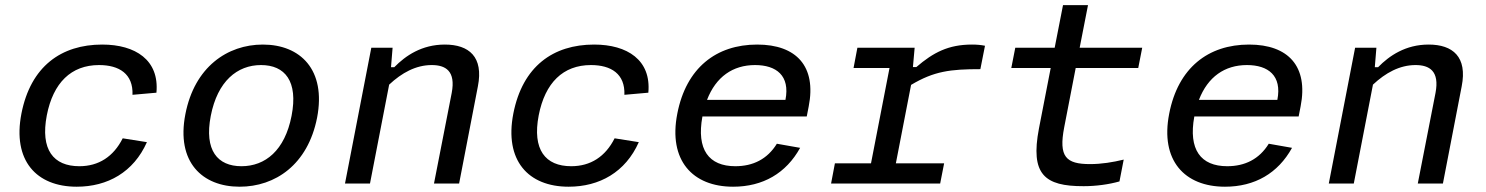

<svg xmlns="http://www.w3.org/2000/svg" viewBox="-20 -694 5620 726"><path d="M535.5 -156.5 444 -171C409 -101.5 353 -65.5 280 -65.5C182 -65.5 132 -128 157 -258C181 -381 249 -448 354.5 -448C431 -448 484 -414.5 481 -335.5L571.5 -343.5C583 -467 492 -525.5 366.5 -525.5C212 -525.5 96 -443.5 61 -264.5C26.5 -87 117.5 12 270 12C387 12 485 -43 535.5 -156.5Z M1179 -249C1214 -430.5 1115.5 -525.5 974 -525.5C839.5 -525.5 715.5 -440.5 681 -262.5C645.5 -81 745 12 886 12C1020.5 12 1144 -71 1179 -249ZM1082.5 -256C1057 -125 983 -65.5 893 -65.5C803 -65.5 751.5 -125 777 -256C802.5 -387 877 -448 967 -448C1057.5 -448 1108 -387 1082.5 -256Z M1716 0 1787 -367.5C1809 -479 1753.5 -525.5 1662 -525.5C1575 -525.5 1513.5 -483.5 1471 -440H1458.5L1464.5 -513.5H1384L1284.5 0H1379L1451.5 -374C1499 -418.5 1552.5 -448 1612.5 -448C1664.5 -448 1704 -426 1688 -342.5L1621 0Z M2395.5 -156.5 2304 -171C2269 -101.5 2213 -65.5 2140 -65.5C2042 -65.5 1992 -128 2017 -258C2041 -381 2109 -448 2214.5 -448C2291 -448 2344 -414.5 2341 -335.5L2431.5 -343.5C2443 -467 2352 -525.5 2226.5 -525.5C2072 -525.5 1956 -443.5 1921 -264.5C1886.5 -87 1977.5 12 2130 12C2247 12 2345 -43 2395.5 -156.5Z M2541 -264C2506.5 -88 2598.5 12 2752 12C2865 12 2952.5 -39 3005.5 -135L2917.5 -150.5C2881.5 -92 2827 -65.5 2760.5 -65.5C2660 -65.5 2613 -128.5 2636 -253.5H3030.5L3038 -292C3067.5 -442.5 2992 -525.5 2843 -525.5C2688.5 -525.5 2574.5 -437.5 2541 -264ZM2653.5 -316.5C2687 -403.5 2751 -448 2835 -448C2915.5 -448 2968 -408 2950 -316.5Z M3438.5 -513.5H3222L3207.5 -437H3343.5L3273.5 -76.5H3137L3122.5 0H3535L3550 -76.5H3367.5L3425 -373C3512 -425 3573.5 -432.5 3687 -432.5L3704.5 -521C3689.5 -524 3674 -525.5 3655.5 -525.5C3566 -525.5 3509 -495.5 3445 -440.5H3432Z M4077.5 10C4124 10 4172.5 3.5 4213 -8L4229 -90.5C4188 -80.5 4145 -73.5 4102 -73.5C4010.5 -73.5 3982.5 -101 4004 -212.5L4047.5 -437H4284L4299 -513.5H4062.5L4094 -674.5H3999.5L3968 -513.5H3819L3804 -437H3953L3908.5 -208C3875.5 -35 3929 10.5 4077.5 10Z M4401 -264C4366.5 -88 4458.5 12 4612 12C4725 12 4812.5 -39 4865.5 -135L4777.5 -150.5C4741.5 -92 4687 -65.5 4620.5 -65.5C4520 -65.5 4473 -128.5 4496 -253.5H4890.5L4898 -292C4927.5 -442.5 4852 -525.5 4703 -525.5C4548.5 -525.5 4434.5 -437.5 4401 -264ZM4513.5 -316.5C4547 -403.5 4611 -448 4695 -448C4775.5 -448 4828 -408 4810 -316.5Z M5436 0 5507 -367.5C5529 -479 5473.5 -525.5 5382 -525.5C5295 -525.5 5233.5 -483.5 5191 -440H5178.5L5184.5 -513.5H5104L5004.5 0H5099L5171.5 -374C5219 -418.5 5272.5 -448 5332.5 -448C5384.5 -448 5424 -426 5408 -342.5L5341 0Z"/></svg>

Font: Monaspace Neon
Style: Italic
Weight: 400
Italic angle: -11°
Designer: Riley Cran & the Lettermatic Team
Foundry: Lettermatic
Version: Version 1.200 (Monaspace Neon)